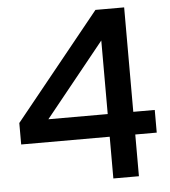

<svg xmlns="http://www.w3.org/2000/svg" viewBox="-51 -746 702 793"><g transform="rotate(-5 300.0 -350.0)"><path d="M387 0V-173H20V-262L374 -700H493V-267H582V-173H493V0ZM141 -267H387V-572Z"/></g></svg>

Font: Red Hat Mono SemiBold
Style: Regular
Weight: 600
Monospace: yes
Designer: Pentagram, MCKL
Foundry: Pentagram, MCKL
Version: Version 1.023